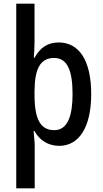

<svg xmlns="http://www.w3.org/2000/svg" viewBox="-20 -780 557 1040"><path d="M474 -270C474 -452 409 -550 298 -550C239 -550 198 -523 167 -467H163C165 -493 167 -523 167 -551V-760H68V240H168V9C168 -11 164 -43 162 -70H167C194 -21 240 10 301 10C408 10 474 -91 474 -270ZM373 -270C373 -156 348 -75 274 -75C198 -75 167 -136 167 -266V-287C168 -409 199 -466 273 -466C342 -466 373 -404 373 -270Z"/></svg>

Font: Noto Sans Myanmar UI Condensed Medium
Style: Regular
Weight: 500
Width: 3
Designer: Monotype Design Team
Foundry: Monotype Imaging Inc.
Version: Version 2.103